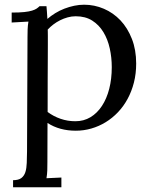

<svg xmlns="http://www.w3.org/2000/svg" viewBox="-20 -536 637 811"><path d="M96.2 -379.9Q96.2 -395.5 96.7 -411.6Q97.2 -427.7 100.1 -444.8L29.3 -440.9V-482.9Q62 -482.9 82.5 -485.1Q103 -487.3 115.5 -491.2Q127.9 -495.1 134.8 -499.8Q141.6 -504.4 147 -509.8H176.3Q177.2 -500 178.2 -486.8Q179.2 -473.6 180.2 -456.1Q195.3 -469.2 213.6 -480.5Q231.9 -491.7 252.2 -499.5Q272.5 -507.3 293.5 -511.7Q314.5 -516.1 335.4 -516.1Q378.9 -516.1 418.7 -499Q458.5 -481.9 488.8 -450Q519 -418 537.1 -371.8Q555.2 -325.7 555.2 -267.6Q555.2 -225.1 545.7 -187.5Q536.1 -149.9 519 -118.4Q502 -86.9 478.3 -62Q454.6 -37.1 426.3 -19.8Q397.9 -2.4 366 6.8Q334 16.1 300.3 16.1Q231 16.1 180.7 -16.6L180.2 148.9Q180.2 168.9 179.7 184.3Q179.2 199.7 176.3 216.8L239.3 213.9V254.9H35.2V225.1Q58.1 225.1 70.1 216.1Q82 207 87.2 190.9Q92.3 174.8 93 152.3Q93.8 129.9 94.2 103ZM299.8 -467.3Q282.2 -467.3 265.6 -462.6Q249 -458 233.9 -450.4Q218.8 -442.9 205.3 -432.6Q191.9 -422.4 181.6 -411.1Q181.6 -407.2 181.9 -402.1Q182.1 -397 182.1 -384.8Q182.1 -372.6 182.1 -350.3Q182.1 -328.1 181.9 -290.8Q181.6 -253.4 181.4 -197.8Q181.2 -142.1 181.2 -63Q206.1 -44.4 235.8 -34.2Q265.6 -23.9 298.3 -23.9Q334 -23.9 362.3 -41Q390.6 -58.1 410.6 -88.6Q430.7 -119.1 441.4 -160.9Q452.1 -202.6 452.1 -252.4Q452.1 -293 443.6 -331.5Q435.1 -370.1 416.7 -400.4Q398.4 -430.7 369.6 -449Q340.8 -467.3 299.8 -467.3Z"/></svg>

Font: Lora
Style: Regular
Weight: 400
Designer: Olga Karpushina, Alexei Vanyashin
Foundry: Cyreal (www.cyreal.org, a@cyreal.org)
Version: Version 1.014